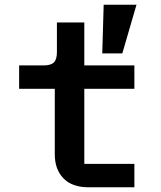

<svg xmlns="http://www.w3.org/2000/svg" viewBox="-20 -793 680 813"><path d="M212 -139V-417H61V-516H164Q195 -516 208 -528.5Q221 -541 221 -572V-698H337V-516H549V-417H337V-99H549V0H355Q285 0 248.5 -38Q212 -76 212 -139ZM498 -567H413L419 -773H558Z"/></svg>

Font: Writer SemiBold
Style: Regular
Weight: 600
Monospace: yes
Designer: Mike Abbink, Paul van der Laan, Pieter van Rosmalen
Foundry: Bold Monday
Version: Version 2.001 2020